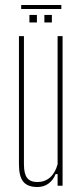

<svg xmlns="http://www.w3.org/2000/svg" viewBox="-20 -745 331 770"><path d="M130 5Q91 5 73.5 -16.2Q56 -37.5 56 -86V-600H76V-86Q76 -48 88.8 -31.5Q101.5 -15 130 -15Q159.5 -15 180.5 -33.2Q201.5 -51.5 211 -86V-600H231V0H211V-47H203Q193.5 -22.5 174.5 -8.8Q155.5 5 130 5ZM158 -655V-685H188V-655ZM98 -655V-685H128V-655ZM65 -725H226V-709H65Z"/></svg>

Font: Big Shoulders Display Thin Thin
Style: Regular
Weight: 250
Version: Version 2.002